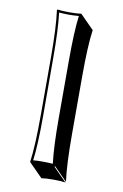

<svg xmlns="http://www.w3.org/2000/svg" viewBox="-82 -696 514 804"><g transform="rotate(10 175.0 -294.0)"><path d="M104 -444.8Q104 -573.7 94.2 -645L96.2 -647.9Q114.3 -645 147 -645Q179.7 -645 198.2 -647.9L200.2 -645L256.3 -588.4Q246.6 -521.5 246.6 -388.7V-143.6Q246.6 -14.6 256.3 56.6L200.2 0L198.2 2.9L254.4 59.6Q236.3 56.6 203.6 56.6Q171.4 56.6 152.3 59.6L96.2 2.9L94.2 0Q104 -68.4 104 -200.2ZM113.8 -444.8 114.3 -200.2Q114.3 -75.2 105.5 -8.3Q126.5 -10.3 147 -9.8Q168 -9.8 189 -8.3Q180.2 -78.6 180.2 -200.2V-444.8Q180.2 -570.8 189 -636.7Q168.5 -634.8 147 -634.8Q125.5 -634.8 105 -636.7Q113.8 -565.9 113.8 -444.8Z"/></g></svg>

Font: Linux Biolinum Shadow O
Style: Regular
Weight: 400
Designer: Philipp H. Poll
Foundry: Philipp H. Poll
Version: Version 1.0.4